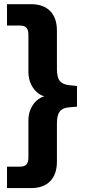

<svg xmlns="http://www.w3.org/2000/svg" viewBox="-20 -831 438 942"><path d="M14.4 -13.4H78.1Q99.9 -13.4 109.6 -24Q119.4 -34.7 119.4 -58.8V-241.7Q119.4 -273.4 132.6 -300.8Q145.8 -328.1 168.3 -344.5Q190.9 -360.8 216.8 -360.8V-356Q190.9 -356 168.3 -372.7Q145.8 -389.4 132.6 -417.1Q119.4 -444.8 119.4 -476.6V-659.9Q119.4 -684.3 109.6 -694.9Q99.9 -705.6 78.1 -705.6H14.4V-810.5H132.6Q193.1 -810.5 226.2 -776.6Q259.3 -742.7 259.3 -680.7V-492.2Q259.3 -451.9 273.1 -434.3Q286.9 -416.7 319.1 -413.1L357.7 -409.2V-307.6L319.1 -304.4Q286.9 -302 273.1 -283.9Q259.3 -265.9 259.3 -225.6V-38.1Q259.3 23.9 226.2 57.9Q193.1 91.8 132.6 91.8H14.4Z"/></svg>

Font: Min Sans VF VF
Style: Regular
Weight: 400
Designer: Jinseong-Kim, NotoSansCJK, Nunito
Foundry: Jinseong-Kim
Version: Version 1.420;Glyphs 3.1.2 (3151)